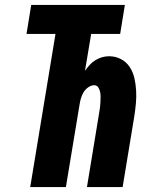

<svg xmlns="http://www.w3.org/2000/svg" viewBox="-20 -755 640 775"><path d="M102 0 204 -618H87L106 -735H484L465 -618H348L323 -469Q332 -482 342 -493Q352 -504 365 -512Q378 -520 392 -524Q406 -528 420 -528Q446 -528 468 -516.5Q490 -505 503.5 -484.5Q517 -464 522.5 -439.5Q528 -415 529.5 -389Q531 -363 528.5 -337Q526 -311 522 -285L475 0H331L381 -304Q383 -314 384 -324.5Q385 -335 385.5 -345Q386 -355 386 -365Q386 -375 384 -384.5Q382 -394 376.5 -402.5Q371 -411 360 -411Q348 -411 336 -402.5Q324 -394 317 -382Q310 -370 306.5 -357.5Q303 -345 301 -332L246 0Z"/></svg>

Font: Iosevka Aile Heavy Oblique
Style: Regular
Weight: 900
Italic angle: -9°
Designer: Belleve Invis
Foundry: Belleve Invis
Version: Version 31.1.0; ttfautohint (v1.8.4)